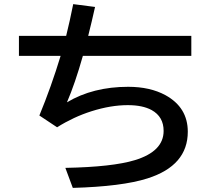

<svg xmlns="http://www.w3.org/2000/svg" viewBox="-20 -854 1040 931"><path d="M71.8 -680.2H300.8Q318.4 -751 335 -834L440.9 -820.3Q425.3 -750 407.7 -680.2H907.7V-583H381.8Q343.8 -448.7 304.7 -357.9Q430.7 -433.1 601.6 -433.1Q707.5 -433.1 782.2 -392.6Q890.6 -333 890.6 -215.3Q890.6 -50.8 694.8 11.2Q571.8 50.3 333 57.1L296.9 -40Q525.9 -44.4 634.3 -77.6Q773.4 -120.1 773.4 -219.2Q773.4 -288.1 715.3 -320.3Q671.4 -344.2 599.6 -344.2Q517.1 -344.2 423.3 -314.5Q336.9 -287.1 256.8 -236.8L170.9 -293.9Q228.5 -433.6 273.9 -583H71.8Z"/></svg>

Font: BIZ UDGothic
Style: Bold
Weight: 700
Monospace: yes
Designer: TypeBank Co., Ltd.
Foundry: Morisawa Inc.
Version: Version 1.05